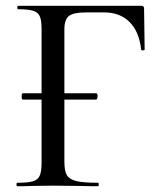

<svg xmlns="http://www.w3.org/2000/svg" viewBox="-20 -645 557 665"><path d="M55 -311Q55 -322 59 -322H313Q318 -322 318 -311Q318 -307 316.5 -303.5Q315 -300 313 -300H59Q55 -300 55 -311ZM40 -12Q77 -12 94 -17Q111 -22 117.5 -36.5Q124 -51 124 -81V-544Q124 -574 118 -588Q112 -602 95.5 -607.5Q79 -613 43 -613Q40 -613 40 -619Q40 -625 43 -625H469Q479 -625 479 -616L481 -474Q481 -471 475.5 -470.5Q470 -470 469 -473Q462 -536 428.5 -569Q395 -602 341 -602H277Q234 -602 218.5 -589.5Q203 -577 203 -543V-85Q203 -53 211.5 -38.5Q220 -24 244 -18Q268 -12 320 -12Q322 -12 322 -6Q322 0 320 0Q279 0 256 -1L162 -2L92 -1Q73 0 40 0Q37 0 37 -6Q37 -12 40 -12Z"/></svg>

Font: Cormorant Infant Medium
Style: Regular
Weight: 500
Designer: Christian Thalmann (Catharsis Fonts)
Foundry: Catharsis Fonts
Version: Version 4.000